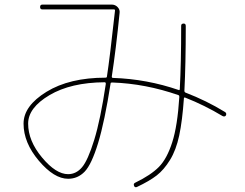

<svg xmlns="http://www.w3.org/2000/svg" viewBox="-20 -750 1040 816"><path d="M424.8 -400.4Q281.2 -399.4 190.4 -345.7Q99.6 -292 99.6 -224.6Q99.6 -151.4 158.7 -80.6Q217.8 -9.8 269.5 -9.8Q303.7 -9.8 328.6 -39.1Q353.5 -68.4 380.4 -155.3Q407.2 -242.2 429.7 -393.6Q429.7 -400.4 424.8 -400.4ZM269.5 9.8Q210 9.8 145 -66.9Q80.1 -143.6 80.1 -224.6Q80.1 -299.8 177.7 -359.9Q275.4 -419.9 428.7 -419.9Q434.6 -419.9 434.6 -425.8Q446.3 -501 468.8 -705.1Q468.8 -710 464.8 -710H160.2Q150.4 -710 150.4 -720.2Q150.4 -730.5 160.2 -730.5H455.1Q469.7 -730.5 480 -719.7Q490.2 -709 488.3 -695.3Q472.7 -539.1 455.1 -424.8Q455.1 -418.9 460 -418.9Q604.5 -414.1 740.2 -367.2Q741.2 -366.2 742.7 -367.7Q744.1 -369.1 744.1 -371.1Q750 -480.5 750 -640.6Q750 -649.4 759.8 -649.9Q769.5 -650.4 769.5 -639.6Q769.5 -475.6 763.7 -364.3Q763.7 -358.4 768.6 -356.4Q857.4 -322.3 935.5 -274.4Q944.3 -269.5 940.4 -259.8Q935.5 -252 925.8 -256.8Q849.6 -302.7 767.6 -335Q765.6 -335.9 763.7 -335.4Q761.7 -335 761.7 -333Q754.9 -236.3 741.7 -174.3Q728.5 -112.3 702.6 -70.3Q676.8 -28.3 646 -4.4Q615.2 19.5 561.5 44.9Q552.7 47.9 549.8 40Q545.9 30.3 554.7 26.4Q621.1 -5.9 655.3 -40.5Q689.5 -75.2 711.9 -145Q734.4 -214.8 742.2 -338.9Q742.2 -344.7 738.3 -345.7Q598.6 -394.5 457 -399.4Q450.2 -399.4 450.2 -396.5Q424.8 -233.4 397 -142.1Q369.1 -50.8 339.8 -20.5Q310.5 9.8 269.5 9.8Z"/></svg>

Font: Rounded Mgen+ 1m thin
Style: Regular
Weight: 100
Designer: [Source Han Sans]
Ryoko NISHIZUKA  (kana & ideographs); Paul D. Hunt (Latin, Greek & Cyrillic); Wenlong ZHANG  (bopomofo
Version: Version 1.059.20150602